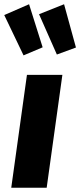

<svg xmlns="http://www.w3.org/2000/svg" viewBox="-47 -885 378 905"><path d="M173 0H6L80 -532H247ZM154 -662 64 -624 -27 -814 90 -865ZM311 -661 221 -628 137 -818 255 -865Z"/></svg>

Font: Fira Sans Condensed ExtraBold
Style: Italic
Weight: 800
Width: 3
Italic angle: -8°
Designer: bBox Type GmbH & Carrois Corporate GbR & Edenspiekermann AG
Foundry: bBox Type GmbH & Carrois Corporate GbR & Edenspiekermann AG
Version: Version 4.301